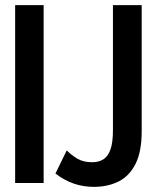

<svg xmlns="http://www.w3.org/2000/svg" viewBox="-20 -713 600 748"><path d="M345 15Q305 15 268 2.5Q231 -10 196 -37L240 -127Q259 -108 282 -94.5Q305 -81 339 -81Q365 -81 383 -92.5Q401 -104 410.5 -131Q420 -158 420 -207V-693H532V-202Q532 -122 508 -74.5Q484 -27 442 -6Q400 15 345 15ZM39 0V-693H150V0Z"/></svg>

Font: Ubuntu Sans Mono Medium
Style: Regular
Weight: 500
Monospace: yes
Designer: Dalton Maag Ltd
Foundry: Dalton Maag Ltd
Version: Version 1.006